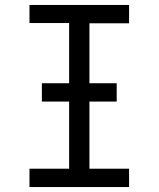

<svg xmlns="http://www.w3.org/2000/svg" viewBox="-20 -755 640 775"><path d="M99 0V-74H259V-662H99V-735H501V-661H341V-74H501V0ZM149 -345V-419H451V-345Z"/></svg>

Font: Iosevka Curly Extended
Style: Regular
Weight: 400
Width: 7
Monospace: yes
Designer: Belleve Invis
Foundry: Belleve Invis
Version: Version 11.1.0; ttfautohint (v1.8.3)